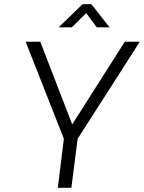

<svg xmlns="http://www.w3.org/2000/svg" viewBox="-20 -900 690 920"><path d="M650 -700 352 -235 322 0H257L286 -235L103 -700H173L326 -304L578 -700ZM261 -769 376 -880H418L505 -769H444L393 -837L324 -769Z"/></svg>

Font: Kulim Park Light
Style: Italic
Weight: 300
Italic angle: -8°
Designer: Noponies / Dale Sattler
Foundry: Noponies
Version: Version 1.000; ttfautohint (v1.8.3)